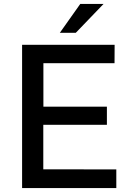

<svg xmlns="http://www.w3.org/2000/svg" viewBox="-20 -949 664 969"><path d="M91.5 0V-723H558.5L558 -630H199V-410.5H519.5V-319H198.5V-94.5L567 -94V0ZM282 -783.5 385 -929H502.5L362.5 -783.5Z"/></svg>

Font: Public Sans Thin Medium
Style: Regular
Weight: 500
Version: Version 2.001